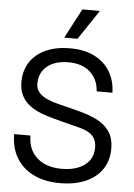

<svg xmlns="http://www.w3.org/2000/svg" viewBox="-62 -995 733 1054"><g transform="rotate(5 304.0 -468.5)"><path d="M308.6 11.7Q223.6 11.7 162.4 -18.6Q101.1 -48.8 68.1 -104Q35.2 -159.2 35.2 -234.4H125Q125 -157.7 174.8 -112.5Q224.6 -67.4 311.5 -67.4Q365.2 -67.4 404.1 -83.5Q442.9 -99.6 463.6 -128.9Q484.4 -158.2 484.4 -197.3Q484.4 -232.4 470.2 -253.2Q456.1 -273.9 432.4 -285.2Q408.7 -296.4 380.4 -303.2Q352.1 -310.1 324.2 -317.4L242.2 -338.9Q208.5 -347.7 174.6 -360.6Q140.6 -373.5 112.3 -394.3Q84 -415 66.9 -446.3Q49.8 -477.5 49.8 -522.5Q49.8 -585.9 80.1 -632.6Q110.4 -679.2 166.7 -704.8Q223.1 -730.5 300.8 -730.5Q377.9 -730.5 433.6 -703.1Q489.3 -675.8 520 -625.7Q550.8 -575.7 552.7 -507.8H465.8Q461.9 -573.7 418 -613.5Q374 -653.3 297.9 -653.3Q248 -653.3 212.2 -637.2Q176.3 -621.1 157 -591.6Q137.7 -562 137.7 -522.5Q137.7 -490.7 157 -470.7Q176.3 -450.7 205.6 -438.7Q234.9 -426.8 265.6 -419.4Q296.4 -412.1 319.3 -406.2L382.8 -389.6Q431.6 -377 475.1 -356.2Q518.6 -335.4 545.9 -298.3Q573.2 -261.2 573.2 -200.2Q573.2 -135.7 541.3 -88.1Q509.3 -40.5 450 -14.4Q390.6 11.7 308.6 11.7ZM262.7 -786.1 348.6 -949.2H445.3L335.9 -786.1Z"/></g></svg>

Font: Inter Display V
Style: Regular
Weight: 400
Designer: Rasmus Andersson
Foundry: rsms
Version: Version 3.015;git-src